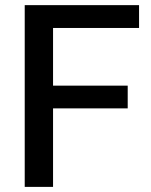

<svg xmlns="http://www.w3.org/2000/svg" viewBox="-20 -731 591 751"><path d="M187.5 0H76.7V-710.9H187.5ZM479.5 -307.1H161.6V-396H479.5ZM523.9 -621.6H161.6V-710.9H523.9Z"/></svg>

Font: Heebo Medium
Style: Regular
Weight: 500
Designer: Oded Ezer
Foundry: Ezer Type House
Version: Version 3.100